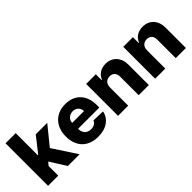

<svg xmlns="http://www.w3.org/2000/svg" viewBox="72 -1519 2322 2322"><g transform="rotate(-45 1233.0 -358.0)"><path d="M55 -727.3H228.7V-350.1H236.5L389.9 -545.5H586.6L393.1 -307.9L594.5 0H393.8L263.8 -206.3L228.7 -163.7V0H55Z M898.8 -552.6Q961.3 -552.6 1010.5 -532.7Q1059.7 -512.8 1093.6 -476.4Q1127.5 -440 1145.2 -388.7Q1163 -337.4 1163 -274.1V-230.8H799.4V-226.2Q799.4 -201.3 806.8 -180.9Q814.3 -160.5 828.1 -146Q842 -131.4 862 -123.2Q882.1 -115.1 907.3 -115.1Q941.8 -115.1 966.8 -129.4Q991.8 -143.8 1001.8 -170.8L1161.2 -166.2Q1146.3 -86.3 1078.8 -38Q1011.4 10.3 904.1 10.3Q838.8 10.3 787.6 -9.4Q736.5 -29.1 701 -65.5Q665.5 -101.9 646.8 -153.9Q628.2 -206 628.2 -270.6Q628.2 -331.3 646.5 -383Q664.8 -434.7 699.4 -472.3Q734 -509.9 784.3 -531.2Q834.5 -552.6 898.8 -552.6ZM799.4 -331.7H1001.4Q1001.1 -353.3 993.6 -370.9Q986.2 -388.5 973 -401.1Q959.9 -413.7 941.8 -420.5Q923.7 -427.2 902.3 -427.2Q881.7 -427.2 863.3 -420.3Q844.8 -413.4 830.8 -400.7Q816.8 -388.1 808.4 -370.6Q800.1 -353 799.4 -331.7Z M1252.1 -545.5H1417.3V-445.3H1423.3Q1432.5 -470.2 1448.2 -490.1Q1463.8 -509.9 1485.1 -523.8Q1506.4 -537.6 1532.7 -545.1Q1558.9 -552.6 1589.1 -552.6Q1632.1 -552.6 1667.1 -537.8Q1702.1 -523.1 1726.9 -496.3Q1751.8 -469.5 1765.3 -431.6Q1778.8 -393.8 1778.4 -347.7V0H1604.8V-313.6Q1605.1 -360.4 1582.2 -385.3Q1559.3 -410.2 1517.4 -410.2Q1496.8 -410.2 1479.9 -403.4Q1463.1 -396.7 1451 -383.9Q1438.9 -371.1 1432.4 -352.8Q1425.8 -334.5 1425.8 -311.1V0H1252.1Z M1886.4 -545.5H2051.5V-445.3H2057.5Q2066.8 -470.2 2082.4 -490.1Q2098 -509.9 2119.3 -523.8Q2140.6 -537.6 2166.9 -545.1Q2193.2 -552.6 2223.4 -552.6Q2266.3 -552.6 2301.3 -537.8Q2336.3 -523.1 2361.2 -496.3Q2386 -469.5 2399.5 -431.6Q2413 -393.8 2412.6 -347.7V0H2239V-313.6Q2239.3 -360.4 2216.4 -385.3Q2193.5 -410.2 2151.6 -410.2Q2131 -410.2 2114.2 -403.4Q2097.3 -396.7 2085.2 -383.9Q2073.2 -371.1 2066.6 -352.8Q2060 -334.5 2060 -311.1V0H1886.4Z"/></g></svg>

Font: Inter P Extra Bold
Style: Regular
Weight: 800
Designer: Rasmus Andersson
Foundry: rsms
Version: Version 3.018;git-588b23468